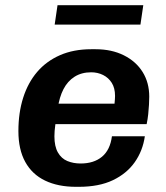

<svg xmlns="http://www.w3.org/2000/svg" viewBox="-20 -711 640 741"><path d="M273 10Q204 10 154 -14Q104 -38 77.5 -86Q51 -134 51 -205Q51 -276 69.5 -334Q88 -392 123.5 -433.5Q159 -475 211.5 -498Q264 -521 332 -521H349Q411 -521 458 -497.5Q505 -474 530.5 -433Q556 -392 556 -338Q556 -325 555 -307Q554 -289 552 -270Q550 -251 546 -232H134L202 -277Q197 -254 193.5 -229.5Q190 -205 190 -185Q190 -146 203.5 -122.5Q217 -99 240 -89.5Q263 -80 291 -80Q342 -80 373.5 -106Q405 -132 412 -185H539Q531 -129 500 -85Q469 -41 415.5 -15.5Q362 10 284 10ZM203 -293 145 -311H422Q423 -322 423.5 -328.5Q424 -335 424 -341Q424 -371 411.5 -391Q399 -411 378 -421.5Q357 -432 332 -432Q295 -432 268 -415Q241 -398 225 -367Q209 -336 203 -293ZM191 -616 202 -691H533L522 -616Z"/></svg>

Font: Chivo Mono Medium SemiBold
Style: Italic
Weight: 600
Italic angle: -8.05°
Monospace: yes
Version: Version 1.008